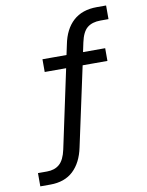

<svg xmlns="http://www.w3.org/2000/svg" viewBox="-97 -782 794 1040"><g transform="rotate(-10 300.0 -262.5)"><path d="M39 189V116H89Q131 116 157.5 93Q184 70 196 14L290 -427L307 -417H170V-487H318L299 -472L314 -542Q330 -625 379 -669.5Q428 -714 509 -714H560V-639H516Q470 -639 443 -617Q416 -595 404 -538L390 -472L376 -487H515V-417H362L381 -428L285 18Q268 100 220.5 144.5Q173 189 94 189Z"/></g></svg>

Font: Mulish ExtraLight Medium
Style: Regular
Weight: 500
Version: Version 3.603